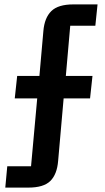

<svg xmlns="http://www.w3.org/2000/svg" viewBox="-20 -718 476 872"><path d="M13 37H121L149 -271H47L58 -373H159L177 -577Q182 -637 213 -667.5Q244 -698 313 -698H423L413 -601H299L279 -373H400L389 -271H269L244 13Q239 74 208.5 104Q178 134 109 134H4Z"/></svg>

Font: IBM Plex Sans Cond SmBld
Style: Regular
Weight: 600
Width: 3
Designer: Mike Abbink, Paul van der Laan, Pieter van Rosmalen
Foundry: Bold Monday
Version: Version 1.3